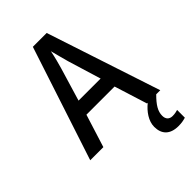

<svg xmlns="http://www.w3.org/2000/svg" viewBox="-276 -814 1138 1138"><g transform="rotate(-45 293.5 -244.5)"><path d="M476 0H482C441 33 408 80 408 128C408 190 443 227 514 227C540 227 558 223 575 218V153C565 156 551 160 531 160C504 160 488 144 488 115C488 77 509 44 553 0H587L351 -716H235L0 0H110L175 -207H411ZM322 -509 386 -299H201L264 -509C272 -536 285 -585 292 -622C299 -592 315 -537 322 -509Z"/></g></svg>

Font: Noto Sans Gujarati SemiCondensed Medium
Style: Regular
Weight: 500
Width: 4
Designer: Jelle Bosma - Monotype Design Team, Universal Thirst
Foundry: Monotype Imaging Inc.
Version: Version 2.106